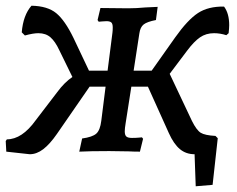

<svg xmlns="http://www.w3.org/2000/svg" viewBox="-25 -528 827 671"><path d="M776 -440Q776 -430 774 -412L766 -405Q744 -412 723 -412Q695 -412 674 -397.5Q653 -383 629 -351L568 -270L646 -105Q662 -73 676.5 -64Q691 -55 728 -53L736 -45L718 118L659 123L655 11Q625 11 603.5 -7Q582 -25 565 -63L492 -225H434L414 -97Q411 -79 411 -69Q411 -56 416.5 -51Q422 -46 436 -46Q450 -46 460 -47Q470 -48 471 -48L475 -43L464 2Q442 2 425 1L357 0Q288 0 252 2L262 -44Q298 -49 311.5 -61Q325 -73 329 -106L344 -225H288L174 -60Q149 -24 126 -6.5Q103 11 79 11L-3 2L-5 -35L-1 -41Q52 -41 100 -108L175 -206Q200 -240 228 -259L182 -353Q168 -383 151.5 -397.5Q135 -412 109 -412Q91 -412 62 -404L51 -415Q56 -475 85 -508Q141 -507 171.5 -482Q202 -457 232 -395L286 -281H351L368 -414Q369 -421 369 -432Q369 -445 364 -449.5Q359 -454 347 -454Q339 -454 330 -453Q321 -452 320 -452L316 -458L326 -500L423 -499Q452 -499 483 -502L526 -504L520 -458Q489 -452 477 -442.5Q465 -433 462 -411L442 -281H505L587 -397Q631 -459 667 -482.5Q703 -506 758 -505Q776 -481 776 -440Z"/></svg>

Font: Alegreya SC Medium
Style: Italic
Weight: 500
Italic angle: -7°
Designer: Juan Pablo del Peral
Foundry: Huerta Tipografica
Version: Version 2.007; ttfautohint (v1.6)